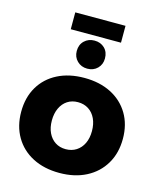

<svg xmlns="http://www.w3.org/2000/svg" viewBox="-129 -980 897 1078"><g transform="rotate(15 319.0 -441.0)"><path d="M319 -546Q408 -546 474.5 -512Q541 -478 578 -416Q615 -354 615 -271Q615 -188 578 -125.5Q541 -63 474.5 -28.5Q408 6 319 6Q230 6 163.5 -28.5Q97 -63 60.5 -125.5Q24 -188 24 -271Q24 -354 60.5 -416Q97 -478 163.5 -512Q230 -546 319 -546ZM319 -405Q284 -405 258 -388Q232 -371 217.5 -340Q203 -309 203 -268Q203 -227 217.5 -196.5Q232 -166 258 -149Q284 -132 319 -132Q354 -132 380.5 -149Q407 -166 421.5 -196.5Q436 -227 436 -268Q436 -309 421.5 -340Q407 -371 380.5 -388Q354 -405 319 -405ZM319 -763Q355 -763 378 -740.5Q401 -718 401 -681Q401 -646 378 -623Q355 -600 319 -600Q284 -600 260.5 -623Q237 -646 237 -681Q237 -718 260.5 -740.5Q284 -763 319 -763ZM173 -888H465V-790H173Z"/></g></svg>

Font: Alexandria
Style: Bold
Weight: 700
Designer: Mohamed Gaber
Foundry: Kief Type Foundry
Version: Version 5.100